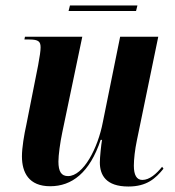

<svg xmlns="http://www.w3.org/2000/svg" viewBox="-20 -670 637 700"><path d="M230 -630H476L481 -650H235ZM448 10C515 10 547 -19 576 -55L571 -62C550 -36 525 -14 499 -14C478 -14 468 -32 468 -66C468 -89 472 -125 479 -158L557 -536H418L355 -225C337 -130 284 -28 228 -28C204 -28 193 -44 193 -81C193 -104 199 -149 207 -187L280 -536H71L69 -526H87C121 -526 128 -518 128 -497C128 -485 125 -464 119 -432L76 -215C68 -179 60 -132 60 -100C60 -41 85 9 163 9C242 9 307 -40 347 -160H352C349 -144 344 -96 344 -78C344 -32 366 10 448 10Z"/></svg>

Font: Noto Serif Display Condensed
Style: Bold Italic
Weight: 700
Width: 3
Italic angle: -12°
Designer: Monotype Design Team
Foundry: Monotype Imaging Inc.
Version: Version 2.009